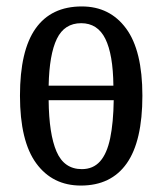

<svg xmlns="http://www.w3.org/2000/svg" viewBox="-20 -566 504 596"><path d="M231 10Q143 10 92.5 -59Q42 -128 42 -269Q42 -409 90.5 -477.5Q139 -546 234 -546Q321 -546 371.5 -477.5Q422 -409 422 -269Q422 -128 373.5 -59Q325 10 231 10ZM234 -41Q269 -41 290.5 -65Q312 -89 322 -137Q332 -185 333 -255H131Q132 -150 155.5 -95.5Q179 -41 234 -41ZM332 -300Q331 -397 307 -445.5Q283 -494 232 -494Q180 -494 156.5 -445.5Q133 -397 131 -300Z"/></svg>

Font: Noto Serif ExtraCondensed
Style: Regular
Weight: 400
Width: 2
Designer: Monotype Design Team
Foundry: Monotype Imaging Inc.
Version: Version 2.013